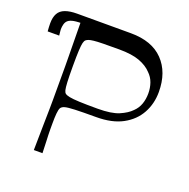

<svg xmlns="http://www.w3.org/2000/svg" viewBox="-125 -820 924 940"><g transform="rotate(20 337.0 -350.0)"><path d="M149 0Q150 -78 151 -128Q152 -178 152.5 -209.5Q153 -241 153 -262.5Q153 -284 153 -303.5Q153 -323 153 -350Q153 -377 153 -396.5Q153 -416 153 -437.5Q153 -459 152.5 -490.5Q152 -522 151.5 -572Q151 -622 150 -700H400Q510 -700 568.5 -639.5Q627 -579 627 -476Q627 -415 599.5 -365Q572 -315 517.5 -285.5Q463 -256 381 -256Q308 -256 271 -254.5Q234 -253 219.5 -249Q205 -245 199 -236Q194 -227 192 -206Q190 -185 190 -151Q190 -135 190 -122.5Q190 -110 190.5 -95Q191 -80 192 -58Q193 -36 194 0ZM373 -297Q445 -297 483.5 -313.5Q522 -330 543 -352Q563 -371 572 -396.5Q581 -422 581 -452Q581 -481 572 -506.5Q563 -532 543 -551Q520 -576 480 -591Q440 -606 373 -606Q322 -606 290.5 -605.5Q259 -605 241.5 -603Q224 -601 216 -598Q208 -595 203 -591Q197 -586 194 -573.5Q191 -561 189.5 -533Q188 -505 188 -452Q188 -397 189.5 -368.5Q191 -340 194 -328Q197 -316 203 -312Q209 -307 226 -303.5Q243 -300 277.5 -298.5Q312 -297 373 -297ZM186 -664Q136 -664 117 -660.5Q98 -657 88 -649Q78 -641 74.5 -627.5Q71 -614 71 -602Q71 -598 71.5 -593.5Q72 -589 72.5 -583.5Q73 -578 74 -569H14Q13 -580 12.5 -591Q12 -602 12 -611Q12 -642 23 -662Q34 -682 58.5 -691Q83 -700 120 -700Q147 -700 158.5 -700Q170 -700 178 -700Z"/></g></svg>

Font: Ojuju Medium
Style: Regular
Weight: 500
Designer: Chisaokwu Joboson, Mirko Velimirovic
Foundry: Udi Foundry
Version: Version 1.000